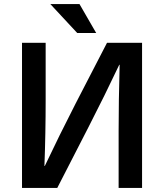

<svg xmlns="http://www.w3.org/2000/svg" viewBox="-20 -922 806 942"><path d="M204 -432Q204 -270 198 -108H200Q270 -256 351 -414L505 -712H677V0H562V-280Q562 -424 567 -604H565Q495 -456 414 -298L261 0H88V-712H204ZM452 -760H359L227 -902H370Z"/></svg>

Font: CST
Style: Medium
Weight: 500
Version: Version 1.00